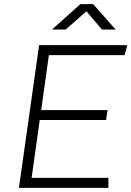

<svg xmlns="http://www.w3.org/2000/svg" viewBox="-20 -903 632 923"><path d="M71 0 168 -686H592L579 -638H215L178 -374H497L490 -326H171L132 -48H501V0ZM230 -761 366 -883H428L536 -761H470L386 -860H408L296 -761Z"/></svg>

Font: Chivo Medium Thin
Style: Italic
Weight: 250
Italic angle: -8.05°
Version: Version 2.002